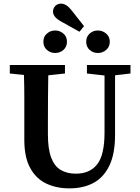

<svg xmlns="http://www.w3.org/2000/svg" viewBox="-20 -1021 769 1058"><path d="M459 -616V-663H699V-616L614 -606V-278Q614 -173 582.5 -108Q551 -43 495 -13Q439 17 363 17Q290 17 234 -10Q178 -37 146 -96Q114 -155 114 -250V-359Q114 -421 114 -483.5Q114 -546 112 -608L34 -616V-663H338V-616L246 -606Q245 -545 244.5 -483Q244 -421 244 -359V-281Q244 -200 262 -152.5Q280 -105 314.5 -84.5Q349 -64 398 -64Q475 -64 515.5 -115.5Q556 -167 556 -291V-605ZM219 -791Q219 -819 238.5 -836Q258 -853 284 -853Q310 -853 329.5 -836Q349 -819 349 -791Q349 -763 329.5 -746Q310 -729 284 -729Q258 -729 238.5 -746Q219 -763 219 -791ZM316 -903Q291 -917 281.5 -930.5Q272 -944 272 -957Q272 -975 284.5 -988Q297 -1001 316 -1001Q345 -1001 373 -966L443 -877L418 -846ZM455 -791Q455 -819 474 -836Q493 -853 519 -853Q545 -853 565 -836Q585 -819 585 -791Q585 -763 565 -746Q545 -729 519 -729Q493 -729 474 -746Q455 -763 455 -791Z"/></svg>

Font: Source Serif Pro SemiBold
Style: Regular
Weight: 600
Designer: Frank Grießhammer
Foundry: Adobe Systems Incorporated
Version: Version 3.001;hotconv 1.0.111;makeotfexe 2.5.65597